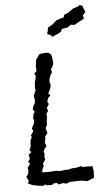

<svg xmlns="http://www.w3.org/2000/svg" viewBox="-61 -945 562 989"><g transform="rotate(-5 220.5 -450.5)"><path d="M123 -64H171L174 -65L198 -66L212 -63L231 -65L241 -67L253 -66L281 -72H289L312 -75L326 -80L329 -74H364L384 -73L385 -57L387 -52L386 -15L380 -11L350 1L324 -4H290L284 -3H258L251 2L238 4L227 0L200 5L193 -4L175 -2L167 5L139 4L135 -1L121 5L99 3L68 -3L61 -6L43 -15L50 -25L39 -49L50 -63L52 -82L50 -94L64 -114L55 -125L65 -138L61 -161L76 -173L67 -183L75 -203V-217L77 -233L85 -251L80 -257L95 -279L89 -296L93 -302L102 -319L104 -334L100 -347L105 -371L112 -378L102 -392L107 -409L116 -424L117 -440L113 -461L117 -468L126 -491L123 -497L124 -518L125 -531L129 -543L133 -562L126 -575L139 -587L137 -608L139 -623L142 -647L155 -662L158 -671L178 -675L207 -676L220 -666L225 -651L228 -619L225 -608L213 -588L218 -574L210 -563L203 -544L200 -526L205 -511L204 -499L199 -486L189 -467L199 -456L186 -443L180 -425L187 -412L175 -393L180 -377L170 -362L172 -352L171 -341L168 -320V-306L160 -290L162 -279L167 -265L153 -246L154 -235L149 -215L156 -197L147 -186L139 -173L143 -157L140 -144L144 -129L130 -110L133 -96L124 -78ZM233 -755 231 -763 222 -767 210 -772 215 -790 217 -805 232 -813 245 -821 253 -829 264 -838 287 -846 302 -850 307 -864 324 -870 335 -877 356 -892 367 -895 380 -899 390 -906 403 -901 407 -889 416 -869 401 -850 406 -837 393 -827 380 -821 371 -816 356 -807 343 -808 335 -809 318 -796 302 -794 287 -791 284 -780 269 -770 258 -765Z"/></g></svg>

Font: Winky Rough Light
Style: Italic
Weight: 300
Italic angle: -8.97852°
Designer: Simon Atzbach
Foundry: typofactur
Version: Version 1.206; ttfautohint (v1.8.4.7-5d5b)